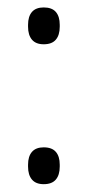

<svg xmlns="http://www.w3.org/2000/svg" viewBox="-20 -474 230 503"><path d="M94.5 8.5Q74 8.5 63.8 -3.5Q53.5 -15.5 53.5 -37.5V-42.5Q53.5 -64.5 63.8 -76.2Q74 -88 94.5 -88Q116 -88 126.2 -76.2Q136.5 -64.5 136.5 -42.5V-37.5Q136.5 -15.5 126.2 -3.5Q116 8.5 94.5 8.5ZM94.5 -358Q74 -358 63.8 -370Q53.5 -382 53.5 -404V-409Q53.5 -431 63.8 -442.8Q74 -454.5 94.5 -454.5Q116 -454.5 126.2 -442.8Q136.5 -431 136.5 -409V-404Q136.5 -382 126.2 -370Q116 -358 94.5 -358Z"/></svg>

Font: Anek Kannada Medium Light
Style: Regular
Weight: 300
Version: Version 1.003